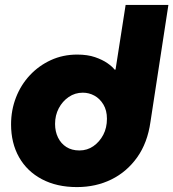

<svg xmlns="http://www.w3.org/2000/svg" viewBox="-20 -750 705 781"><path d="M293 11Q211 11 150.5 -21Q90 -53 57.5 -110.5Q25 -168 25 -244Q25 -302 45 -353.5Q65 -405 101.5 -444Q138 -483 187 -505.5Q236 -528 294 -528Q336 -528 366.5 -517.5Q397 -507 417 -493Q437 -479 446 -467H450L491 -730H665L592 -254Q580 -169 538 -110Q496 -51 433 -20Q370 11 293 11ZM303 -138Q335 -138 360 -155.5Q385 -173 400 -201.5Q415 -230 415 -267Q415 -301 400.5 -325Q386 -349 364 -361Q342 -373 317 -373Q285 -373 259.5 -355.5Q234 -338 219 -309.5Q204 -281 204 -246Q204 -215 216 -190.5Q228 -166 250 -152Q272 -138 303 -138Z"/></svg>

Font: MuseoModerno Thin ExtraBold
Style: Italic
Weight: 800
Italic angle: -9°
Version: Version 1.003